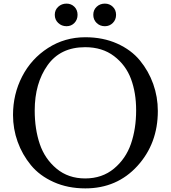

<svg xmlns="http://www.w3.org/2000/svg" viewBox="-20 -1022 946 1062"><path d="M452 -816Q550 -816 628 -781Q706 -746 754 -687.5Q802 -629 827.5 -557.5Q853 -486 853 -408Q853 -228 740 -104Q627 20 452 20Q355 20 277 -15Q199 -50 151 -108.5Q103 -167 77.5 -238Q52 -309 52 -386Q52 -501 102.5 -599Q153 -697 245.5 -756.5Q338 -816 452 -816ZM451 -35Q545 -35 610.5 -89.5Q676 -144 704.5 -227Q733 -310 733 -412Q733 -509 704.5 -585.5Q676 -662 611 -711.5Q546 -761 451 -761Q314 -761 243 -661Q172 -561 172 -411Q172 -308 200 -225.5Q228 -143 293 -89Q358 -35 451 -35ZM348 -1002Q374 -1002 391.5 -984.5Q409 -967 409 -940Q409 -913 391.5 -895Q374 -877 348 -877Q321 -877 302 -895Q283 -913 283 -940Q283 -967 302 -984.5Q321 -1002 348 -1002ZM560 -1002Q586 -1002 604 -984.5Q622 -967 622 -940Q622 -913 604 -895Q586 -877 560 -877Q533 -877 514.5 -895Q496 -913 496 -940Q496 -967 514.5 -984.5Q533 -1002 560 -1002Z"/></svg>

Font: Adamina
Style: Regular
Weight: 400
Designer: Cyreal (www.cyreal.org)
Foundry: Cyreal
Version: Version 1.011